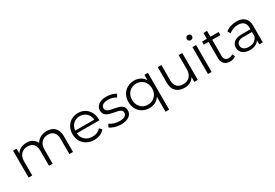

<svg xmlns="http://www.w3.org/2000/svg" viewBox="58 -1900 4655 3251"><g transform="rotate(-30 2386.0 -274.0)"><path d="M967 -305V0H896V-298Q896 -380 856.5 -423Q817 -466 745 -466Q663 -466 616 -415.5Q569 -365 569 -276V0H498V-298Q498 -380 458.5 -423Q419 -466 346 -466Q265 -466 217.5 -415.5Q170 -365 170 -276V0H99V-526H167V-430Q195 -478 245 -504Q295 -530 360 -530Q426 -530 474.5 -502Q523 -474 547 -419Q576 -471 630.5 -500.5Q685 -530 755 -530Q854 -530 910.5 -473Q967 -416 967 -305Z M1620 -241H1180Q1186 -159 1243 -108.5Q1300 -58 1387 -58Q1436 -58 1477 -75.5Q1518 -93 1548 -127L1588 -81Q1553 -39 1500.5 -17Q1448 5 1385 5Q1304 5 1241.5 -29.5Q1179 -64 1144 -125Q1109 -186 1109 -263Q1109 -340 1142.5 -401Q1176 -462 1234.5 -496Q1293 -530 1366 -530Q1439 -530 1497 -496Q1555 -462 1588 -401.5Q1621 -341 1621 -263ZM1180 -294H1553Q1546 -372 1494.5 -420.5Q1443 -469 1366 -469Q1290 -469 1238.5 -420.5Q1187 -372 1180 -294Z M1693 -60 1725 -116Q1758 -90 1808 -73.5Q1858 -57 1912 -57Q1984 -57 2018.5 -79.5Q2053 -102 2053 -143Q2053 -172 2034 -188.5Q2015 -205 1986 -213.5Q1957 -222 1909 -230Q1845 -242 1806 -254.5Q1767 -267 1739.5 -297Q1712 -327 1712 -380Q1712 -446 1767 -488Q1822 -530 1920 -530Q1971 -530 2022 -516.5Q2073 -503 2106 -481L2075 -424Q2010 -469 1920 -469Q1852 -469 1817.5 -445Q1783 -421 1783 -382Q1783 -352 1802.5 -334Q1822 -316 1851 -307.5Q1880 -299 1931 -290Q1994 -278 2032 -266Q2070 -254 2097 -225Q2124 -196 2124 -145Q2124 -76 2066.5 -35.5Q2009 5 1907 5Q1843 5 1784.5 -13.5Q1726 -32 1693 -60Z M2735 -526V194H2664V-99Q2631 -48 2579.5 -21.5Q2528 5 2464 5Q2389 5 2329.5 -28.5Q2270 -62 2236 -123Q2202 -184 2202 -263Q2202 -341 2236 -402Q2270 -463 2330 -496.5Q2390 -530 2464 -530Q2530 -530 2582.5 -502Q2635 -474 2667 -422V-526ZM2665 -263Q2665 -323 2639.5 -369.5Q2614 -416 2569.5 -442Q2525 -468 2470 -468Q2414 -468 2369.5 -442Q2325 -416 2299.5 -369.5Q2274 -323 2274 -263Q2274 -203 2299.5 -156Q2325 -109 2369.5 -83.5Q2414 -58 2470 -58Q2525 -58 2569.5 -83.5Q2614 -109 2639.5 -156Q2665 -203 2665 -263Z M3407 -526V0H3339V-96Q3311 -48 3262 -21.5Q3213 5 3150 5Q3047 5 2987.5 -52.5Q2928 -110 2928 -221V-526H2999V-228Q2999 -145 3040 -102Q3081 -59 3157 -59Q3240 -59 3288 -109.5Q3336 -160 3336 -250V-526Z M3606 -526H3677V0H3606ZM3590 -692Q3590 -712 3605 -727Q3620 -742 3642 -742Q3664 -742 3679 -727.5Q3694 -713 3694 -693Q3694 -671 3679 -656Q3664 -641 3642 -641Q3620 -641 3605 -656Q3590 -671 3590 -692Z M4152 -32Q4132 -14 4102.5 -4.5Q4073 5 4041 5Q3967 5 3927 -35Q3887 -75 3887 -148V-466H3793V-526H3887V-641H3958V-526H4118V-466H3958V-152Q3958 -105 3981.5 -80.5Q4005 -56 4049 -56Q4071 -56 4091.5 -63Q4112 -70 4127 -83Z M4678 -326V0H4610V-82Q4586 -41 4539.5 -18Q4493 5 4429 5Q4341 5 4289 -37Q4237 -79 4237 -148Q4237 -215 4285.5 -256Q4334 -297 4440 -297H4607V-329Q4607 -397 4569 -432.5Q4531 -468 4458 -468Q4408 -468 4362 -451.5Q4316 -435 4283 -406L4251 -459Q4291 -493 4347 -511.5Q4403 -530 4465 -530Q4568 -530 4623 -478.5Q4678 -427 4678 -326ZM4607 -158V-244H4442Q4307 -244 4307 -150Q4307 -104 4342 -77.5Q4377 -51 4440 -51Q4500 -51 4543 -78.5Q4586 -106 4607 -158Z"/></g></svg>

Font: Montserrat-Regular
Style: Regular
Weight: 400
Version: Version 7.200